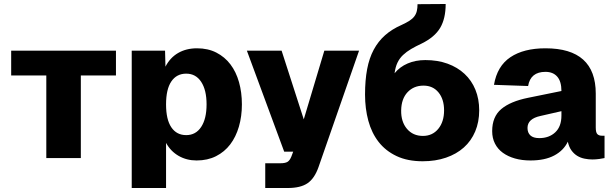

<svg xmlns="http://www.w3.org/2000/svg" viewBox="-20 -792 3075 962"><path d="M212 0V-414H36V-538H561V-414H385V0Z M640 150V-538H807L809 -458Q832 -503 872.5 -526.5Q913 -550 967 -550Q1022 -550 1064 -528.5Q1106 -507 1134.5 -469.5Q1163 -432 1177.5 -380.5Q1192 -329 1192 -269Q1192 -209 1177 -157.5Q1162 -106 1133.5 -68.5Q1105 -31 1062.5 -9.5Q1020 12 965 12Q915 12 875 -11Q835 -34 812 -76V150ZM913 -115Q961 -115 988 -156Q1015 -197 1015 -269Q1015 -341 988 -382Q961 -423 913 -423Q865 -423 838.5 -384Q812 -345 812 -269Q812 -193 838.5 -154Q865 -115 913 -115Z M1309 150V26H1384Q1409 26 1420.5 19Q1432 12 1440 -8L1449 -32H1404L1217 -538H1391L1502 -194L1605 -538H1779L1576 45Q1556 102 1521 126Q1486 150 1422 150Z M2098 16Q2022 16 1967 -10Q1912 -36 1877 -81Q1842 -126 1825.5 -187Q1809 -248 1809 -318Q1809 -390 1819.5 -445.5Q1830 -501 1852.5 -543Q1875 -585 1909.5 -615.5Q1944 -646 1992 -667Q2016 -678 2031.5 -688Q2047 -698 2056 -710Q2065 -722 2068.5 -737Q2072 -752 2072 -771L2213 -772Q2213 -699 2185.5 -652.5Q2158 -606 2093 -574Q2063 -560 2040 -546.5Q2017 -533 1999.5 -516.5Q1982 -500 1971.5 -478Q1961 -456 1957 -425Q1983 -457 2022.5 -474Q2062 -491 2111 -491Q2173 -491 2222.5 -473Q2272 -455 2307.5 -422Q2343 -389 2362 -342.5Q2381 -296 2381 -239Q2381 -181 2361 -133.5Q2341 -86 2304 -53Q2267 -20 2214.5 -2Q2162 16 2098 16ZM2099 -111Q2147 -111 2176 -146.5Q2205 -182 2205 -239Q2205 -295 2177 -329Q2149 -363 2102 -363Q2053 -363 2022 -330Q1991 -297 1990 -239Q1989 -182 2019 -146.5Q2049 -111 2099 -111Z M2638 12Q2595 12 2560 2Q2525 -8 2499.5 -26.5Q2474 -45 2460 -72.5Q2446 -100 2446 -135Q2446 -207 2491.5 -245.5Q2537 -284 2626 -302L2793 -336Q2793 -384 2772 -408Q2751 -432 2713 -432Q2638 -432 2626 -361L2455 -367Q2471 -461 2537.5 -505.5Q2604 -550 2713 -550Q2965 -550 2965 -323V-153Q2965 -128 2973 -120Q2981 -112 2996 -112H3009V0Q3001 2 2983 4.5Q2965 7 2948 7Q2929 7 2909 3Q2889 -1 2872.5 -11Q2856 -21 2843.5 -38Q2831 -55 2825 -82Q2804 -38 2757 -13Q2710 12 2638 12ZM2682 -100Q2731 -100 2762 -129Q2793 -158 2793 -213V-235L2688 -211Q2623 -197 2623 -151Q2623 -127 2637.5 -113.5Q2652 -100 2682 -100Z"/></svg>

Font: Geist ExtBd
Style: Regular
Weight: 400
Designer: Basement.studio, Andrés Briganti, Mateo Zaragoza
Foundry: Basement.studio, Vercel, Andrés Briganti, Guido Ferreyra, Mateo Zaragoza
Version: Version 1.401